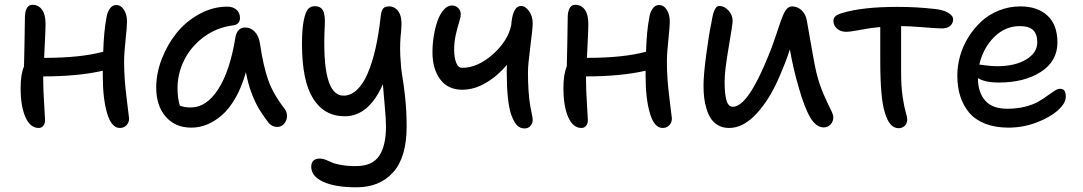

<svg xmlns="http://www.w3.org/2000/svg" viewBox="-20 -528 4563 809"><path d="M143.1 11.2Q107.4 11.2 87.2 -34.4Q66.9 -80.1 66.9 -157.2Q66.9 -215.8 81.1 -248Q81.5 -273.9 83.3 -347.9Q85 -421.9 85 -455.1Q85 -479 93 -493.4Q101.1 -507.8 116.2 -507.8Q142.1 -507.8 157 -487.3Q171.9 -466.8 171.9 -426.8Q171.9 -406.2 169.2 -352.1Q166.5 -297.9 166 -284.2H168Q319.8 -284.2 415 -310.1Q417.5 -395 428.2 -451.2Q431.2 -474.6 442.1 -490.7Q453.1 -506.8 469.2 -506.8Q489.7 -506.8 502.4 -486.6Q515.1 -466.3 515.1 -437Q515.1 -415.5 509 -359.4Q502.9 -303.2 502.9 -268.1Q502.9 -197.3 513.4 -115.5Q523.9 -33.7 523.9 -28.8Q523.9 -11.2 512.7 0Q501.5 11.2 484.9 11.2Q449.7 11.2 431.4 -50.3Q413.1 -111.8 413.1 -209V-230Q309.6 -206.1 162.1 -206.1V-193.8Q162.1 -149.4 166 -90.6Q169.9 -31.7 169.9 -22Q169.9 -7.3 162.4 2Q154.8 11.2 143.1 11.2Z M786.1 9.8Q718.3 9.8 678.2 -36.4Q638.2 -82.5 638.2 -159.2Q638.2 -219.2 661.9 -280.3Q685.5 -341.3 724.9 -389.9Q764.2 -438.5 820.6 -469.2Q877 -500 938 -500Q960.9 -500 976.1 -487.3Q991.2 -474.6 991.2 -452.1Q991.2 -439 983.4 -430.7Q975.6 -422.4 960.9 -420.9Q892.6 -412.1 838.6 -372.1Q784.7 -332 756.3 -275.1Q728 -218.3 728 -155.8Q728 -115.2 737.8 -83Q755.4 -75.2 784.2 -75.2Q849.6 -75.2 899.4 -152.1Q949.2 -229 972.2 -372.1Q980 -412.1 1013.2 -412.1Q1037.1 -412.1 1054 -393.8Q1070.8 -375.5 1075.2 -345.2Q1089.4 -249.5 1110.1 -190.7Q1130.9 -131.8 1179.2 -69.8Q1189.5 -55.2 1189.2 -38.1Q1189 -21 1177.5 -7.1Q1166 6.8 1148.9 6.8Q1124.5 6.8 1108.9 -14.2Q1085 -46.4 1070.6 -70.3Q1056.2 -94.2 1040.5 -134.5Q1024.9 -174.8 1016.1 -224.1Q999 -162.1 972.4 -115.7Q945.8 -69.3 915 -42.7Q884.3 -16.1 852.1 -3.2Q819.8 9.8 786.1 9.8Z M1482.4 261.2Q1392.1 261.2 1341.8 238Q1291.5 214.8 1291.5 174.8Q1291.5 140.1 1328.6 140.1Q1339.4 140.1 1352.1 145Q1364.7 149.9 1377.2 156Q1389.6 162.1 1416.7 167Q1443.8 171.9 1479.5 171.9Q1548.8 171.9 1577.6 128.9Q1606.4 85.9 1606.4 4.9Q1606.4 -26.4 1600.8 -85Q1595.2 -143.6 1593.3 -172.9Q1533.7 -38.1 1432.6 -38.1Q1346.2 -38.1 1299.3 -112.8Q1252.4 -187.5 1252.4 -342.8Q1252.4 -406.2 1260 -442.6Q1267.6 -479 1278.6 -490.5Q1289.6 -502 1306.6 -502Q1330.6 -502 1340.6 -484.1Q1350.6 -466.3 1348.6 -423.8Q1333 -125 1427.2 -125Q1458.5 -125 1484.6 -149.9Q1510.7 -174.8 1529.8 -220Q1548.8 -265.1 1562.3 -324Q1575.7 -382.8 1583.5 -454.1Q1586.4 -482.4 1594 -491.7Q1601.6 -501 1619.6 -501Q1645 -501 1660.4 -477.1Q1675.8 -453.1 1670.4 -399.9Q1664.1 -346.2 1666.7 -292.5Q1669.4 -238.8 1675.3 -206.1Q1681.2 -173.3 1687.3 -115.5Q1693.4 -57.6 1693.4 4.9Q1693.4 134.8 1636.5 198Q1579.6 261.2 1482.4 261.2Z M1928.2 -149.9Q1867.2 -149.9 1834.7 -193.8Q1802.2 -237.8 1802.2 -308.1Q1802.2 -342.8 1807.9 -377.2Q1813.5 -411.6 1823.7 -440.4Q1834 -469.2 1849.9 -487.1Q1865.7 -504.9 1884.3 -504.9Q1899.4 -504.9 1910.4 -494.4Q1921.4 -483.9 1921.4 -467.8Q1921.4 -456.5 1914.6 -434.8Q1907.7 -413.1 1900.6 -382.3Q1893.6 -351.6 1893.6 -317.9Q1893.6 -286.6 1901.9 -264.4Q1910.2 -242.2 1927.2 -242.2Q1992.7 -242.2 2056.6 -299.1Q2120.6 -356 2134.3 -422.9Q2134.3 -424.8 2134.8 -429.2Q2135.3 -433.6 2135.3 -435.1Q2143.1 -502.9 2175.3 -502.9Q2193.4 -502.9 2209 -481.4Q2224.6 -460 2224.6 -429.2Q2224.6 -409.2 2214.6 -332Q2204.6 -254.9 2204.6 -224.1Q2204.6 -138.7 2214.4 -80.1Q2216.3 -70.3 2219 -57.4Q2221.7 -44.4 2223.1 -36.9Q2224.6 -29.3 2224.6 -23.9Q2224.6 -8.8 2215.3 2.2Q2206.1 13.2 2190.4 13.2Q2168.9 13.2 2156 -2.7Q2143.1 -18.6 2133.3 -46.9Q2115.2 -103 2115.2 -224.1Q2115.2 -243.7 2116.2 -254.9Q2075.7 -207 2026.6 -178.5Q1977.5 -149.9 1928.2 -149.9Z M2430.2 11.2Q2394.5 11.2 2374.3 -34.4Q2354 -80.1 2354 -157.2Q2354 -215.8 2368.2 -248Q2368.7 -273.9 2370.4 -347.9Q2372.1 -421.9 2372.1 -455.1Q2372.1 -479 2380.1 -493.4Q2388.2 -507.8 2403.3 -507.8Q2429.2 -507.8 2444.1 -487.3Q2459 -466.8 2459 -426.8Q2459 -406.2 2456.3 -352.1Q2453.6 -297.9 2453.1 -284.2H2455.1Q2606.9 -284.2 2702.1 -310.1Q2704.6 -395 2715.3 -451.2Q2718.3 -474.6 2729.2 -490.7Q2740.2 -506.8 2756.3 -506.8Q2776.9 -506.8 2789.6 -486.6Q2802.2 -466.3 2802.2 -437Q2802.2 -415.5 2796.1 -359.4Q2790 -303.2 2790 -268.1Q2790 -197.3 2800.5 -115.5Q2811 -33.7 2811 -28.8Q2811 -11.2 2799.8 0Q2788.6 11.2 2772 11.2Q2736.8 11.2 2718.5 -50.3Q2700.2 -111.8 2700.2 -209V-230Q2596.7 -206.1 2449.2 -206.1V-193.8Q2449.2 -149.4 2453.1 -90.6Q2457 -31.7 2457 -22Q2457 -7.3 2449.5 2Q2441.9 11.2 2430.2 11.2Z M3052.2 11.2Q3026.4 11.2 3006.8 0.2Q2987.3 -10.7 2975.8 -27.8Q2964.4 -44.9 2957 -69.1Q2949.7 -93.3 2947 -116.7Q2944.3 -140.1 2944.3 -167Q2944.3 -212.4 2955.8 -298.6Q2967.3 -384.8 2977.1 -430.2Q2981.4 -456.5 2985.1 -470.2Q2988.8 -483.9 2995.1 -493.4Q3001.5 -502.9 3011.2 -502.9Q3031.7 -502.9 3049.3 -483.9Q3066.9 -464.8 3066.9 -439.9Q3066.9 -424.8 3050 -327.1Q3033.2 -229.5 3033.2 -185.1Q3033.2 -162.6 3034.4 -146Q3035.6 -129.4 3039.1 -112.8Q3042.5 -96.2 3049.6 -87.2Q3056.6 -78.1 3067.9 -78.1Q3130.9 -78.1 3217.3 -292Q3230 -322.3 3242.4 -358.2Q3254.9 -394 3262.2 -416.7Q3269.5 -439.5 3278.1 -460.4Q3286.6 -481.4 3295.9 -491.2Q3305.2 -501 3316.9 -501Q3340.3 -501 3357.9 -484.4Q3375.5 -467.8 3379.9 -439.9Q3410.2 -262.2 3419.9 -222.2Q3432.1 -172.4 3450.4 -130.6Q3468.8 -88.9 3480 -66.9Q3491.2 -44.9 3491.2 -34.2Q3491.2 -15.6 3479.5 -3.4Q3467.8 8.8 3451.2 8.8Q3418.5 8.8 3393.8 -33.4Q3369.1 -75.7 3345.2 -160.2Q3323.2 -234.4 3308.1 -319.8Q3291 -266.6 3266.1 -210Q3226.1 -113.3 3169.4 -51Q3112.8 11.2 3052.2 11.2Z M3766.1 12.2Q3728 12.2 3709 -51.8Q3689 -109.9 3689 -273.9V-414.1Q3651.4 -411.1 3607.4 -402.6Q3563.5 -394 3544.9 -394Q3522 -394 3506.8 -407.5Q3491.7 -420.9 3491.7 -439.9Q3491.7 -451.7 3500 -459.5Q3508.3 -467.3 3528.8 -473.1Q3612.8 -499 3761.7 -499Q3842.8 -499 3918.9 -490.2Q3953.1 -486.8 3974.6 -474.4Q3996.1 -461.9 3996.1 -446.8Q3996.1 -430.2 3983.9 -419.2Q3971.7 -408.2 3948.7 -408.2Q3929.7 -408.2 3870.4 -413.1Q3811 -418 3776.9 -418V-222.2Q3776.9 -163.6 3783.2 -120.8Q3789.6 -78.1 3796.1 -55.9Q3802.7 -33.7 3802.7 -24.9Q3802.7 -8.3 3792.2 2Q3781.7 12.2 3766.1 12.2Z M4229.5 9.8Q4174.3 9.8 4132.3 -6.3Q4090.3 -22.5 4064.7 -52.2Q4039.1 -82 4026.4 -121.6Q4013.7 -161.1 4013.7 -210Q4013.7 -251 4025.4 -292.5Q4037.1 -334 4060.3 -371.3Q4083.5 -408.7 4115 -437.7Q4146.5 -466.8 4189.2 -483.9Q4231.9 -501 4279.3 -501Q4351.6 -501 4393.6 -462.2Q4435.5 -423.3 4435.5 -349.1Q4435.5 -270.5 4366 -225.3Q4296.4 -180.2 4188.5 -180.2Q4129.4 -180.2 4100.6 -199.2V-198.2Q4100.6 -140.1 4130.4 -105Q4160.2 -69.8 4224.6 -69.8Q4264.6 -69.8 4298.8 -78.4Q4333 -86.9 4354.5 -99.4Q4376 -111.8 4392.8 -124.3Q4409.7 -136.7 4423.1 -145.3Q4436.5 -153.8 4446.3 -153.8Q4459.5 -153.8 4465.1 -145.8Q4470.7 -137.7 4470.7 -120.1Q4470.7 -93.3 4437.5 -63.2Q4404.3 -33.2 4347.2 -11.7Q4290 9.8 4229.5 9.8ZM4277.3 -418Q4215.3 -418 4168.9 -371.8Q4122.6 -325.7 4106.4 -255.9Q4110.8 -255.9 4134.3 -252.4Q4157.7 -249 4181.6 -249Q4256.3 -249 4303.5 -277.1Q4350.6 -305.2 4350.6 -350.1Q4350.6 -384.3 4333 -401.1Q4315.4 -418 4277.3 -418Z"/></svg>

Font: Shantell Sans Normal
Style: Regular
Weight: 400
Designer: Stephen Nixon, Anya Danilova, Shantell Martin
Foundry: Arrow Type
Version: Version 1.006;[559af2be0]